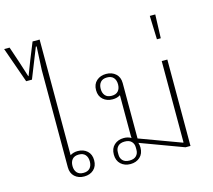

<svg xmlns="http://www.w3.org/2000/svg" viewBox="-154 -998 1284 1155"><g transform="rotate(-15 488.5 -420.5)"><path d="M233 12Q197 12 174 -9Q151 -30 151 -67V-672L158 -818H153L79 -632H43L-35 -853H-1L34 -749L63 -658H65L100 -749L142 -853H186V-133Q207 -146 233 -146Q269 -146 292 -125Q315 -104 315 -67Q315 -30 292 -9Q269 12 233 12ZM234 -10Q261 -10 274.5 -25.5Q288 -41 288 -67Q288 -93 274.5 -108.5Q261 -124 234 -124Q207 -124 193.5 -108.5Q180 -93 180 -67Q180 -41 193.5 -25.5Q207 -10 234 -10Z M521 12Q485 12 461.5 -9.5Q438 -31 438 -69Q438 -107 461.5 -128.5Q485 -150 521 -150Q547 -150 567 -138Q566 -143 566 -152V-405Q547 -392 518 -392Q482 -392 458.5 -413Q435 -434 435 -471Q435 -508 458.5 -529Q482 -550 518 -550Q554 -550 577.5 -529Q601 -508 601 -471V-126L858 -31H862V-538H897V0H866L599 -99Q604 -84 604 -69Q604 -31 580.5 -9.5Q557 12 521 12ZM521 -10Q549 -10 563 -24.5Q577 -39 577 -61V-77Q577 -99 563 -113.5Q549 -128 521 -128Q493 -128 479 -113.5Q465 -99 465 -77V-61Q465 -39 479 -24.5Q493 -10 521 -10ZM518 -414Q545 -414 558.5 -429.5Q572 -445 572 -471Q572 -497 558.5 -512.5Q545 -528 518 -528Q491 -528 477.5 -512.5Q464 -497 464 -471Q464 -445 477.5 -429.5Q491 -414 518 -414Z M897 -819 892 -672H868L863 -819Z"/></g></svg>

Font: IBM Plex Sans Thai Looped ExtraLight
Style: Regular
Weight: 200
Designer: Mike Abbink, Paul van der Laan, Pieter van Rosmalen, Ben Mitchell, Mark Frömberg
Foundry: Bold Monday
Version: Version 1.0